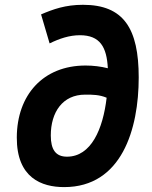

<svg xmlns="http://www.w3.org/2000/svg" viewBox="-20 -762 626 792"><path d="M244.6 9.8C481.9 9.8 552.2 -229 552.2 -442.4C552.2 -644.5 490.2 -742.2 322.3 -742.2C250 -742.2 199.7 -724.1 149.4 -702.6L184.6 -583C224.6 -602.5 265.6 -616.7 309.6 -616.7C392.6 -616.7 420.4 -567.9 424.8 -480.5C396 -487.8 364.7 -491.7 333 -491.7C158.2 -491.7 49.8 -370.6 49.3 -194.8C48.8 -27.8 152.3 9.8 244.6 9.8ZM419.9 -358.9C404.8 -229.5 356 -115.7 256.3 -115.7C210 -115.7 189.5 -144.5 189.5 -203.1C189.5 -299.3 238.3 -371.6 331.1 -371.6C332 -371.6 333 -371.6 334 -371.6C360.8 -371.6 390.1 -371.6 419.9 -358.9Z"/></svg>

Font: Cascadia Code NF
Style: Bold Italic
Weight: 700
Italic angle: -10°
Monospace: yes
Designer: Aaron Bell
Foundry: Saja Typeworks
Version: Version 2404.023